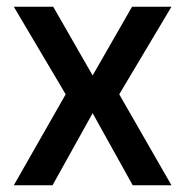

<svg xmlns="http://www.w3.org/2000/svg" viewBox="-20 -550 550 570"><path d="M489 0H374L255 -214L136 0H21L175 -270L21 -530H138L255 -326L372 -530H489L334 -270Z"/></svg>

Font: Tanohe Sans Medium
Style: Regular
Weight: 500
Designer: Village Type and Design LLC
Foundry: Cooper Hewitt Smithsonian Design Museum
Version: Version 1.00;September 29, 2021;FontCreator 13.0.0.2655 64-b